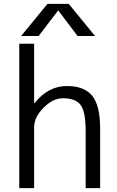

<svg xmlns="http://www.w3.org/2000/svg" viewBox="-20 -977 609 997"><path d="M157.2 -750V-441.4H159.2Q230.5 -530.3 327.1 -530.3Q418 -530.3 459 -479.5Q500 -428.7 500 -309.6V0H424.8V-296.9Q424.8 -397.5 398.4 -432.1Q372.1 -466.8 306.6 -466.8Q254.9 -466.8 206.1 -417.5Q157.2 -368.2 157.2 -316.4V0H80.1V-750ZM473.6 -790H382.8L283.2 -921.9H281.2L180.7 -790H89.8L226.6 -957H336.9Z"/></svg>

Font: Mgen+ 1c regular
Style: Regular
Weight: 400
Designer: [Source Han Sans]
Ryoko NISHIZUKA  (kana & ideographs); Paul D. Hunt (Latin, Greek & Cyrillic); Wenlong ZHANG  (bopomofo
Version: Version 1.059.20150602